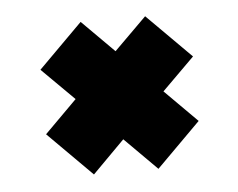

<svg xmlns="http://www.w3.org/2000/svg" viewBox="-35 -491 487 393"><g transform="rotate(-5 209.0 -295.0)"><path d="M276 -139 209.5 -205.5 143.5 -139 53 -229.5 119.5 -296 53 -362 143.5 -452.5 209.5 -386.5 276 -452.5 366.5 -362 300 -296 366.5 -229.5Z"/></g></svg>

Font: Tourney Expanded Black
Style: Regular
Weight: 900
Width: 7
Designer: Tyler Finck
Foundry: Etcetera Type Co
Version: Version 1.010; ttfautohint (v1.8.3)